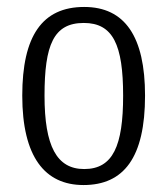

<svg xmlns="http://www.w3.org/2000/svg" viewBox="-20 -522 482 552"><path d="M220 10C336 10 397 -69 397 -247C397 -417 339 -502 222 -502C101 -502 44 -418 44 -247C44 -71 109 10 220 10ZM222 -36C143 -36 108 -102 108 -247C108 -393 134 -456 221 -456C305 -456 334 -393 334 -247C334 -103 305 -36 222 -36Z"/></svg>

Font: Noto Serif Armenian ExtraCondensed
Style: Regular
Weight: 400
Width: 2
Designer: Monotype Design Team
Foundry: Monotype Imaging Inc.
Version: Version 2.008